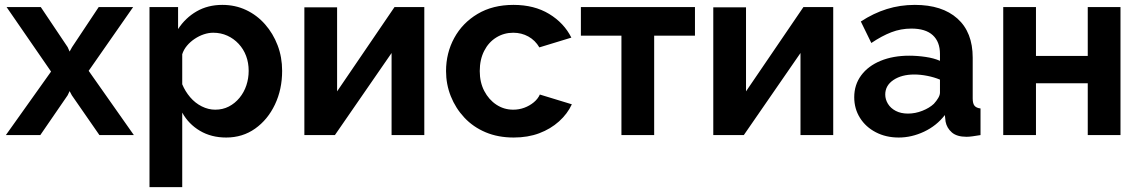

<svg xmlns="http://www.w3.org/2000/svg" viewBox="-20 -553 4669 786"><path d="M147 -524 257 -360 265 -342 275 -360 384 -524H525L343 -263L528 0H387L274 -163L265 -180L257 -163L145 0H4L189 -260L7 -524Z M726 -92V213H592V-524H709V-434Q739 -480 785 -506.5Q831 -533 890 -533Q943 -533 987.5 -512Q1032 -491 1065 -453.5Q1098 -416 1116.5 -367.5Q1135 -319 1135 -263Q1135 -187 1105.5 -125Q1076 -63 1024.5 -26.5Q973 10 906 10Q845 10 798.5 -17.5Q752 -45 726 -92ZM998 -263Q998 -296 987.5 -324Q977 -352 957 -373.5Q937 -395 910.5 -407Q884 -419 853 -419Q834 -419 814.5 -412.5Q795 -406 777 -394Q759 -382 745.5 -366Q732 -350 726 -331V-208Q738 -179 758.5 -155Q779 -131 806 -117.5Q833 -104 861 -104Q892 -104 917 -117Q942 -130 960.5 -152.5Q979 -175 988.5 -203.5Q998 -232 998 -263Z M1226 0V-523H1360V-179L1595 -524H1717V0H1583V-336L1351 0Z M1806 -262Q1806 -336 1839.5 -397.5Q1873 -459 1935 -496Q1997 -533 2082 -533Q2167 -533 2228 -496Q2289 -459 2319 -399L2188 -359Q2171 -388 2143 -403.5Q2115 -419 2081 -419Q2043 -419 2011.5 -399.5Q1980 -380 1962 -344.5Q1944 -309 1944 -262Q1944 -216 1962.5 -180.5Q1981 -145 2012 -124.5Q2043 -104 2081 -104Q2105 -104 2126.5 -112Q2148 -120 2165 -134Q2182 -148 2190 -166L2321 -126Q2303 -87 2268.5 -56Q2234 -25 2187.5 -7.5Q2141 10 2083 10Q2019 10 1968 -11.5Q1917 -33 1881 -71.5Q1845 -110 1825.5 -159Q1806 -208 1806 -262Z M2524 0V-407H2358V-524H2825V-407H2658V0Z M2900 0V-523H3034V-179L3269 -524H3391V0H3257V-336L3025 0Z M3702 -325Q3735 -325 3769 -320Q3803 -315 3828 -304V-332Q3828 -382 3798.5 -409Q3769 -436 3711 -436Q3668 -436 3629 -421Q3590 -406 3547 -377L3504 -465Q3556 -499 3610.5 -516Q3665 -533 3725 -533Q3837 -533 3899.5 -477Q3962 -421 3962 -317V-150Q3962 -129 3969.5 -120Q3977 -111 3994 -109V0Q3976 3 3961.5 5Q3947 7 3937 7Q3897 7 3876.5 -11Q3856 -29 3851 -55L3848 -82Q3814 -38 3763 -14Q3712 10 3659 10Q3607 10 3565.5 -11.5Q3524 -33 3500.5 -70.5Q3477 -108 3477 -155Q3477 -206 3505.5 -244.5Q3534 -283 3585 -304Q3636 -325 3702 -325ZM3828 -174V-227Q3804 -237 3776 -242.5Q3748 -248 3723 -248Q3671 -248 3637.5 -225.5Q3604 -203 3604 -166Q3604 -146 3615 -128Q3626 -110 3647 -99Q3668 -88 3697 -88Q3727 -88 3756 -99.5Q3785 -111 3803 -128Q3814 -140 3821 -152Q3828 -164 3828 -174Z M4087 0V-524H4221V-324H4433V-524H4567V0H4433V-212H4221V0Z"/></svg>

Font: YasnoRaleway
Style: Bold
Weight: 700
Designer: Matt McInerney, Pablo Impallari, Rodrigo Fuenzalida
Foundry: Matt McInerney, Pablo Impallari, Rodrigo Fuenzalida
Version: Version 4.026